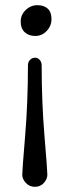

<svg xmlns="http://www.w3.org/2000/svg" viewBox="-20 -476 279 742"><path d="M124.5 -456Q150 -456 164.5 -442.5Q179 -429 179 -402.5Q179 -376 160.5 -356.5Q142 -337 116.5 -337Q91 -337 75.5 -351.5Q60 -366 60 -392.5Q60 -419 79.5 -437.5Q99 -456 124.5 -456ZM88 -224Q88 -236 96 -244.5Q104 -253 115 -253Q126 -253 133.5 -244.5Q141 -236 141 -224Q141 -80 152 51Q163 182 163 199Q163 216 149.5 231Q136 246 115 246Q94 246 80 231Q66 216 66 199Q66 182 77 51Q88 -80 88 -224Z"/></svg>

Font: Macondo Swash Caps
Style: Regular
Weight: 400
Designer: John Vargas Beltran
Foundry: John Vargas Beltran
Version: Version 2.001